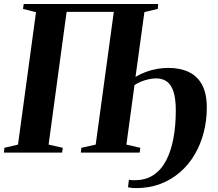

<svg xmlns="http://www.w3.org/2000/svg" viewBox="-28 -763 1089 960"><path d="M652.5 177.5Q641.5 177.5 631 176.5Q620.5 175.5 612 173.5L616.5 136Q622.5 137.5 630.5 137.8Q638.5 138 646 138Q700.5 138 739.5 112Q778.5 86 803 38.8Q827.5 -8.5 839.2 -71.8Q851 -135 851 -210Q851 -270.5 839.2 -305.5Q827.5 -340.5 805.8 -355.8Q784 -371 752.5 -371Q732.5 -371 712.8 -366.2Q693 -361.5 675.2 -354Q657.5 -346.5 644.5 -337.5L604 -40L673.5 -24L670.5 0H376L379 -24L450.5 -40L541 -703.5H305L215 -40L286 -24L282.5 0H-8.5L-6 -24L62 -40L152 -702L87 -718.5L90.5 -743H763L761 -718.5L694 -702.5L649.5 -378.5Q675.5 -394 703 -404Q730.5 -414 758.8 -418.8Q787 -423.5 814 -423.5Q873 -423.5 916.2 -402.8Q959.5 -382 982.8 -338.2Q1006 -294.5 1006 -225Q1006 -160.5 990.5 -100.5Q975 -40.5 945.2 10Q915.5 60.5 872.2 98Q829 135.5 774 156.5Q719 177.5 652.5 177.5Z"/></svg>

Font: Merriweather 120pt
Style: Bold Italic
Weight: 700
Italic angle: -7.8°
Version: Version 2.101